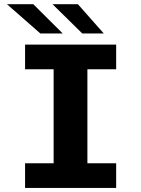

<svg xmlns="http://www.w3.org/2000/svg" viewBox="-20 -918 690 938"><path d="M102.5 0V-120.5H242V-579.5H102.5V-700H547.5V-579.5H407V-120.5H547.5V0ZM382 -754.5 236.5 -897.5H360.5L487 -754.5ZM177 -754.5 14 -897.5H142.5L286.5 -754.5Z"/></svg>

Font: Trispace Thin
Style: Bold
Weight: 700
Version: Version 1.210